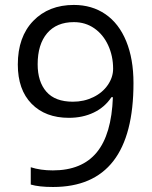

<svg xmlns="http://www.w3.org/2000/svg" viewBox="-20 -744 612 774"><path d="M518.1 -409.2Q518.1 9.8 193.8 9.8Q137.2 9.8 104 0V-69.8Q143.1 -57.1 192.9 -57.1Q310.1 -57.1 369.9 -129.6Q429.7 -202.1 435.1 -352.1H429.2Q402.3 -311.5 357.9 -290.3Q313.5 -269 257.8 -269Q163.1 -269 107.4 -325.7Q51.8 -382.3 51.8 -483.9Q51.8 -595.2 114 -659.7Q176.3 -724.1 277.8 -724.1Q350.6 -724.1 405 -686.8Q459.5 -649.4 488.8 -577.9Q518.1 -506.3 518.1 -409.2ZM277.8 -654.8Q208 -654.8 169.9 -609.9Q131.8 -564.9 131.8 -484.9Q131.8 -414.6 167 -374.3Q202.1 -334 273.9 -334Q318.4 -334 355.7 -352.1Q393.1 -370.1 414.6 -401.4Q436 -432.6 436 -466.8Q436 -518.1 416 -561.5Q396 -605 360.1 -629.9Q324.2 -654.8 277.8 -654.8Z"/></svg>

Font: WebKoruri
Style: Regular
Weight: 400
Foundry: lindwurm / mohemohe
Version: Version 1.00